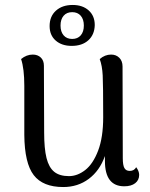

<svg xmlns="http://www.w3.org/2000/svg" viewBox="-20 -741 606 774"><path d="M541 -36Q541 -15 525 -2.5Q509 10 481 10Q403 10 403 -92V-112Q382 -53 338 -20Q294 13 235 13Q153 13 116 -35Q79 -83 78 -197V-395Q78 -464 65 -503Q87 -521 112 -521Q132 -521 144.5 -509Q157 -497 157 -476L158 -207Q158 -142 167.5 -104Q177 -66 198.5 -48.5Q220 -31 258 -31Q292 -31 323.5 -55.5Q355 -80 375.5 -133.5Q396 -187 396 -269Q396 -398 394 -437Q392 -476 382 -503Q403 -521 428 -521Q448 -521 461 -508Q474 -495 474 -473L475 -103Q475 -75 481.5 -63.5Q488 -52 503 -52Q521 -52 529 -67Q541 -51 541 -36ZM362 -640Q361 -601 336 -578.5Q311 -556 269 -556Q229 -556 204.5 -577.5Q180 -599 180 -636Q180 -675 205.5 -698Q231 -721 273 -721Q313 -721 337.5 -699Q362 -677 362 -640ZM224 -638Q224 -613 236.5 -598.5Q249 -584 271 -584Q293 -584 305.5 -598.5Q318 -613 318 -638Q318 -663 305.5 -677.5Q293 -692 271 -692Q249 -692 236.5 -677.5Q224 -663 224 -638Z"/></svg>

Font: Arima Madurai
Style: Regular
Weight: 400
Designer: Joana Correia and Natanael Gama
Foundry: NDISCOVER
Version: Version 1.020